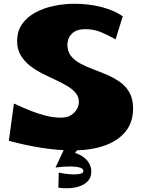

<svg xmlns="http://www.w3.org/2000/svg" viewBox="-20 -788 754 1020"><path d="M365 11Q288 11 202 -2.5Q116 -16 27 -40L54 -238Q97 -218 139 -201Q181 -184 222.5 -173.5Q264 -163 304 -163Q335 -163 356 -175.5Q377 -188 388 -207.5Q399 -227 399 -247Q399 -275 381 -295.5Q363 -316 334 -333Q305 -350 270 -366Q235 -382 200 -400Q165 -418 136 -441.5Q107 -465 89 -496Q71 -527 71 -570Q71 -622 97 -659.5Q123 -697 167 -721Q211 -745 265.5 -756.5Q320 -768 378 -768Q451 -768 519.5 -750.5Q588 -733 632 -701L594 -579Q552 -603 514.5 -618Q477 -633 433 -633Q388 -633 364 -611Q340 -589 338 -555Q337 -518 355 -493.5Q373 -469 404 -452Q435 -435 472.5 -421Q510 -407 547.5 -391Q585 -375 617 -352.5Q649 -330 668 -296Q687 -262 687 -212Q687 -138 646.5 -88.5Q606 -39 534 -14Q462 11 365 11ZM290 209 292 129Q305 132 326.5 135Q348 138 370 138.5Q392 139 407.5 135Q423 131 423 121Q423 108 405 102.5Q387 97 361.5 96.5Q336 96 311.5 98Q287 100 275 102L325 18Q371 18 402 33.5Q433 49 449 72.5Q465 96 465 122Q465 155 447 174Q429 193 401.5 202Q374 211 344 212Q314 213 290 209ZM275 102 331 -18 413 -23 331 92Z"/></svg>

Font: Marhey Light
Style: Regular
Weight: 300
Designer: Nur Syamsi & Bustanul Arifin
Foundry: Namelatype
Version: Version 1.000